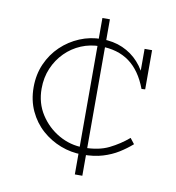

<svg xmlns="http://www.w3.org/2000/svg" viewBox="-75 -702 718 782"><g transform="rotate(10 284.0 -310.5)"><path d="M301 -72Q255 -72 212 -88.5Q169 -105 134.5 -135.5Q100 -166 79.5 -210Q59 -254 59 -308Q59 -361 78.5 -405Q98 -449 131.5 -481Q165 -513 208 -531Q251 -549 298 -549Q347 -549 385.5 -532Q424 -515 451.5 -484.5Q479 -454 494 -414L477 -422V-540H508V-378L493 -377Q466 -449 418 -484Q370 -519 298 -519Q256 -519 219 -503.5Q182 -488 153.5 -459.5Q125 -431 108.5 -392.5Q92 -354 92 -308Q92 -248 122 -201.5Q152 -155 199.5 -128Q247 -101 301 -101Q364 -101 406.5 -122Q449 -143 484 -173L502 -150Q478 -129 450 -111.5Q422 -94 386 -83Q350 -72 301 -72ZM286 13V-84V-92V-530V-541V-634H317V-541V-530V-92V-84V13Z"/></g></svg>

Font: BioRhyme ExtraLight
Style: Regular
Weight: 250
Designer: Aoife Mooney
Foundry: Aoife Mooney Type
Version: Version 1.600;gftools[0.9.33]